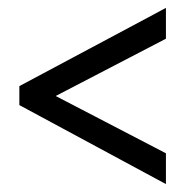

<svg xmlns="http://www.w3.org/2000/svg" viewBox="-20 -598 469 486"><path d="M400 -132 29 -332V-380L400 -578V-500L121 -355L400 -210Z"/></svg>

Font: Noto Sans Sinhala ExtraCondensed
Style: Regular
Weight: 400
Width: 2
Designer: Jelle Bosma - Monotype Design Team
Foundry: Monotype Imaging Inc.
Version: Version 2.006; ttfautohint (v1.8.4.7-5d5b)